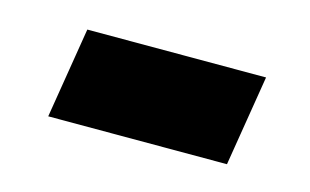

<svg xmlns="http://www.w3.org/2000/svg" viewBox="-36 -410 445 276"><g transform="rotate(15 187.0 -271.5)"><path d="M46 -204 68 -339H334L312 -204Z"/></g></svg>

Font: Nunito Sans 7pt Condensed Black
Style: Italic
Weight: 900
Width: 3
Italic angle: -9°
Designer: Vernon Adams
Foundry: Vernon Adams
Version: Version 3.101;gftools[0.9.27]